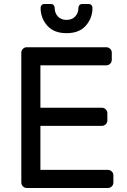

<svg xmlns="http://www.w3.org/2000/svg" viewBox="-20 -935 632 955"><path d="M201 -915H233Q242 -915 247 -909.5Q252 -904 252 -896Q252 -870 268 -853Q284 -836 311 -836Q338 -836 354 -853Q370 -870 370 -896Q370 -904 375 -909.5Q380 -915 389 -915H421Q430 -915 435 -909.5Q440 -904 440 -896Q440 -845 407 -807.5Q374 -770 311 -770Q248 -770 215 -807.5Q182 -845 182 -896Q182 -904 187 -909.5Q192 -915 201 -915ZM181 -309H487Q498 -309 506 -317Q514 -325 514 -336V-372Q514 -383 506 -391Q498 -399 487 -399H181V-610H509Q520 -610 528 -618Q536 -626 536 -637V-673Q536 -684 528 -692Q520 -700 509 -700H113Q102 -700 94 -692Q86 -684 86 -673V-27Q86 -16 94 -8Q102 0 113 0H517Q528 0 536 -8Q544 -16 544 -27V-63Q544 -74 536 -82Q528 -90 517 -90H181Z"/></svg>

Font: Contemporary
Style: Regular
Weight: 400
Designer: Victor Tran
Foundry: Victor Tran
Version: Version 1.100